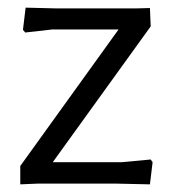

<svg xmlns="http://www.w3.org/2000/svg" viewBox="-20 -480 452 502"><path d="M334 -458H129L47 -460L40 -402L46 -395L117 -403H290L33 -46V2L80 0H280L372 2L379 -56L374 -63L299 -56H118L374 -411L372 -459Z"/></svg>

Font: Alegreya Sans
Style: Regular
Weight: 400
Designer: Juan Pablo del Peral
Foundry: Huerta Tipografica
Version: Version 1.000;PS 001.000;hotconv 1.0.70;makeotf.lib2.5.58329